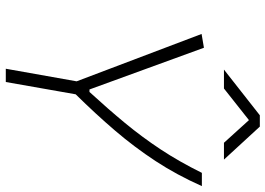

<svg xmlns="http://www.w3.org/2000/svg" viewBox="-150 -788 938 679"><g transform="rotate(90 319.5 -449.0)"><path d="M223.6 0 268.1 -250.5 100.6 -692.4 149.4 -700.7 296.9 -295.9H305.7Q365.7 -361.3 415.5 -421.6Q465.3 -481.9 508.8 -547.6Q552.2 -613.3 591.8 -693.4H638.7Q599.1 -604.5 550.3 -530Q501.5 -455.6 442.9 -387Q384.3 -318.4 314 -247.1L270.5 0ZM226.6 -771.5 388.2 -898.4H428.2L544.9 -771.5H485.4L405.3 -859.9L293.5 -771.5Z"/></g></svg>

Font: Cascadia Mono PL ExtraLight
Style: Italic
Weight: 200
Italic angle: -10°
Monospace: yes
Designer: Aaron Bell
Foundry: Saja Typeworks
Version: Version 2404.023; ttfautohint (v1.8.4)